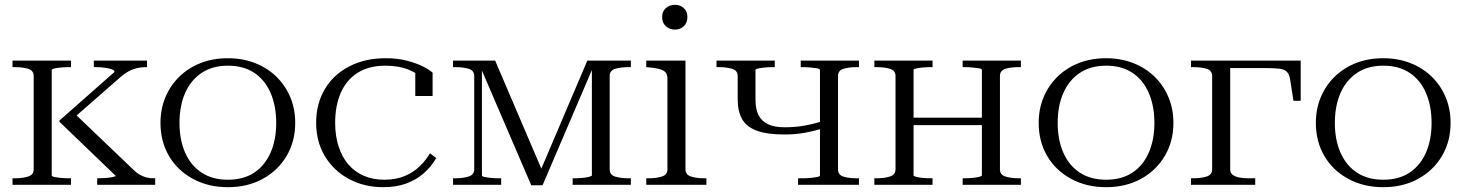

<svg xmlns="http://www.w3.org/2000/svg" viewBox="-20 -768 6090 798"><path d="M120 -64V-452Q120 -475 97.5 -482Q75 -489 40 -489H32V-516H275V-489H267Q251 -489 234 -487.5Q217 -486 206 -483.5Q195 -481 195 -477V-39Q195 -35 206 -32.5Q217 -30 234 -28.5Q251 -27 267 -27H275V0H32V-27H40Q75 -27 97.5 -34.5Q120 -42 120 -64ZM625 0H384V-27H388Q400 -27 417 -28Q434 -29 447.5 -32Q461 -35 461 -37L227 -262V-267L456 -469Q456 -476 444.5 -480Q433 -484 415.5 -486.5Q398 -489 379 -489H370V-516H591V-489H586Q568 -489 550 -485Q532 -481 514.5 -471.5Q497 -462 479 -446L279 -271L286 -300L535 -62Q548 -49 561.5 -41.5Q575 -34 589 -30.5Q603 -27 619 -27H625Z M1207 -257Q1207 -180 1171 -119.5Q1135 -59 1072 -24.5Q1009 10 927 10Q846 10 782 -24.5Q718 -59 682.5 -119.5Q647 -180 647 -257Q647 -315 667.5 -364Q688 -413 725.5 -449.5Q763 -486 814 -506Q865 -526 927 -526Q988 -526 1039.5 -506Q1091 -486 1128.5 -449.5Q1166 -413 1186.5 -364Q1207 -315 1207 -257ZM726 -257Q726 -187 749.5 -133.5Q773 -80 818 -50.5Q863 -21 927 -21Q992 -21 1036.5 -50.5Q1081 -80 1104.5 -133.5Q1128 -187 1128 -257Q1128 -328 1104.5 -382Q1081 -436 1036.5 -465.5Q992 -495 927 -495Q863 -495 818 -465Q773 -435 749.5 -381.5Q726 -328 726 -257Z M1577 -21Q1626 -21 1662.5 -36.5Q1699 -52 1725 -77.5Q1751 -103 1767 -131L1793 -111Q1773 -76 1742 -48.5Q1711 -21 1669 -5.5Q1627 10 1573 10Q1494 10 1430.5 -24Q1367 -58 1330.5 -118.5Q1294 -179 1294 -258Q1294 -337 1330 -397.5Q1366 -458 1431.5 -492Q1497 -526 1583 -526Q1632 -526 1670.5 -516Q1709 -506 1736.5 -492.5Q1764 -479 1778 -466V-369H1706V-476Q1714 -475 1721 -471.5Q1728 -468 1733.5 -461.5Q1739 -455 1741.5 -448Q1744 -441 1741 -434Q1723 -460 1680.5 -477.5Q1638 -495 1583 -495Q1513 -495 1466.5 -465.5Q1420 -436 1396.5 -382.5Q1373 -329 1373 -258Q1373 -204 1387 -160Q1401 -116 1427.5 -85Q1454 -54 1492 -37.5Q1530 -21 1577 -21Z M2038 -516 2239 -46H2221L2421 -516H2602V-489H2594Q2560 -489 2537 -482Q2514 -475 2514 -452V-64Q2514 -41 2537 -34Q2560 -27 2594 -27H2602V0H2360V-27H2368Q2383 -27 2399.5 -28.5Q2416 -30 2428 -33Q2440 -36 2440 -39V-499L2449 -498L2235 2H2188L1973 -498L1983 -499V-39Q1983 -35 1994 -32.5Q2005 -30 2021.5 -28.5Q2038 -27 2054 -27H2063V0H1863V-27H1871Q1905 -27 1928 -34.5Q1951 -42 1951 -64V-452Q1951 -475 1928 -482Q1905 -489 1871 -489H1863V-516Z M2785 -645Q2763 -645 2747.5 -659Q2732 -673 2732 -697Q2732 -721 2747.5 -734.5Q2763 -748 2785 -748Q2807 -748 2822 -734.5Q2837 -721 2837 -697Q2837 -673 2822 -659Q2807 -645 2785 -645ZM2829 -516V-64Q2829 -42 2851.5 -34.5Q2874 -27 2908 -27H2916V0H2666V-27H2674Q2709 -27 2731.5 -34.5Q2754 -42 2754 -64V-442Q2754 -464 2739 -473.5Q2724 -483 2687 -487L2666 -489V-516Z M3388 -39V-477Q3388 -482 3376.5 -484Q3365 -486 3348 -487.5Q3331 -489 3316 -489H3308V-516H3550V-489H3542Q3508 -489 3485.5 -482Q3463 -475 3463 -452V-64Q3463 -41 3485.5 -34Q3508 -27 3542 -27H3550V0H3297V-27H3316Q3331 -27 3348 -28.5Q3365 -30 3376.5 -32.5Q3388 -35 3388 -39ZM3046 -355V-452Q3046 -475 3023 -482Q3000 -489 2966 -489H2958V-516H3200V-489H3192Q3176 -489 3159.5 -487.5Q3143 -486 3131.5 -483.5Q3120 -481 3120 -477V-353Q3120 -314 3133 -289Q3146 -264 3172.5 -251.5Q3199 -239 3241 -239Q3287 -239 3327 -246.5Q3367 -254 3408 -267V-237Q3367 -224 3327 -216.5Q3287 -209 3240 -209Q3168 -209 3125 -225Q3082 -241 3064 -273.5Q3046 -306 3046 -355Z M3702 -64V-452Q3702 -475 3679 -482Q3656 -489 3622 -489H3614V-516H3856V-489H3848Q3832 -489 3815.5 -487.5Q3799 -486 3788 -483.5Q3777 -481 3777 -477V-39Q3777 -36 3788 -33Q3799 -30 3815.5 -28.5Q3832 -27 3848 -27H3856V0H3614V-27H3622Q3656 -27 3679 -34.5Q3702 -42 3702 -64ZM4061 -39V-477Q4061 -482 4049.5 -484Q4038 -486 4021 -487.5Q4004 -489 3990 -489H3981V-516H4223V-489H4215Q4181 -489 4158.5 -482Q4136 -475 4136 -452V-64Q4136 -42 4158.5 -34.5Q4181 -27 4215 -27H4223V0H3981V-27H3990Q4004 -27 4021 -28.5Q4038 -30 4049.5 -33Q4061 -36 4061 -39ZM3744 -248V-279H4095V-248Z M4857 -257Q4857 -180 4821 -119.5Q4785 -59 4722 -24.5Q4659 10 4577 10Q4496 10 4432 -24.5Q4368 -59 4332.5 -119.5Q4297 -180 4297 -257Q4297 -315 4317.5 -364Q4338 -413 4375.5 -449.5Q4413 -486 4464 -506Q4515 -526 4577 -526Q4638 -526 4689.5 -506Q4741 -486 4778.5 -449.5Q4816 -413 4836.5 -364Q4857 -315 4857 -257ZM4376 -257Q4376 -187 4399.5 -133.5Q4423 -80 4468 -50.5Q4513 -21 4577 -21Q4642 -21 4686.5 -50.5Q4731 -80 4754.5 -133.5Q4778 -187 4778 -257Q4778 -328 4754.5 -382Q4731 -436 4686.5 -465.5Q4642 -495 4577 -495Q4513 -495 4468 -465Q4423 -435 4399.5 -381.5Q4376 -328 4376 -257Z M5018 -64V-452Q5018 -475 4995.5 -482Q4973 -489 4938 -489H4930V-516H5093V-64Q5093 -49 5104 -41Q5115 -33 5132.5 -30Q5150 -27 5169 -27H5197V0H4930V-27H4938Q4973 -27 4995.5 -34.5Q5018 -42 5018 -64ZM5071 -485V-516H5386V-349H5356L5342 -438Q5339 -458 5329.5 -468.5Q5320 -479 5300.5 -482Q5281 -485 5246 -485Z M6009 -257Q6009 -180 5973 -119.5Q5937 -59 5874 -24.5Q5811 10 5729 10Q5648 10 5584 -24.5Q5520 -59 5484.5 -119.5Q5449 -180 5449 -257Q5449 -315 5469.5 -364Q5490 -413 5527.5 -449.5Q5565 -486 5616 -506Q5667 -526 5729 -526Q5790 -526 5841.5 -506Q5893 -486 5930.5 -449.5Q5968 -413 5988.5 -364Q6009 -315 6009 -257ZM5528 -257Q5528 -187 5551.5 -133.5Q5575 -80 5620 -50.5Q5665 -21 5729 -21Q5794 -21 5838.5 -50.5Q5883 -80 5906.5 -133.5Q5930 -187 5930 -257Q5930 -328 5906.5 -382Q5883 -436 5838.5 -465.5Q5794 -495 5729 -495Q5665 -495 5620 -465Q5575 -435 5551.5 -381.5Q5528 -328 5528 -257Z"/></svg>

Font: Roboto Serif 120pt Expanded Light
Style: Regular
Weight: 300
Width: 7
Designer: Greg Gazdowicz
Foundry: Commercial Type
Version: Version 1.008